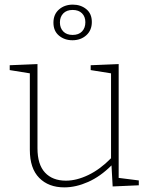

<svg xmlns="http://www.w3.org/2000/svg" viewBox="-20 -803 651 830"><path d="M493 -34 580 -23V-2L467 3L462 -88Q414 -40 361 -16.5Q308 7 258 7Q190 7 149.5 -34Q109 -75 109 -155V-486L22 -500V-521L142 -526V-162Q142 -92 174.5 -57Q207 -22 265 -22Q311 -22 362 -46.5Q413 -71 460 -119V-486L372 -500V-521L493 -526ZM211 -705Q211 -741 235 -762Q259 -783 295 -783Q329 -783 353 -763.5Q377 -744 377 -708Q377 -672 353 -650.5Q329 -629 293 -629Q259 -629 235 -649Q211 -669 211 -705ZM349 -707Q349 -731 334.5 -745.5Q320 -760 294 -760Q268 -760 253.5 -745Q239 -730 239 -706Q239 -682 253.5 -667Q268 -652 294 -652Q320 -652 334.5 -667Q349 -682 349 -707Z"/></svg>

Font: Bitter Pro ExtraLight
Style: Regular
Weight: 275
Designer: Sol Matas, and Bitter project Authors
Foundry: Sol Matas
Version: Version 1.010